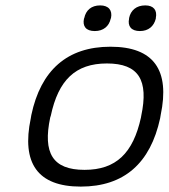

<svg xmlns="http://www.w3.org/2000/svg" viewBox="-20 -682 625 711"><path d="M96 -256 94 -244C59 -78 119 9 279 9C440 9 537 -78 573 -244L575 -256C610 -422 550 -509 389 -509C229 -509 131 -422 96 -256ZM166 -247 168 -253C196 -385 259 -447 376 -447C494 -447 531 -385 503 -253L502 -247C473 -115 410 -53 293 -53C175 -53 138 -115 166 -247ZM291 -613C285 -585 298 -567 331 -567C363 -567 384 -585 390 -613L391 -615C397 -644 382 -662 351 -662C318 -662 298 -644 292 -615ZM458 -613C452 -585 466 -567 498 -567C530 -567 550 -585 557 -613V-615C563 -644 549 -662 518 -662C485 -662 464 -644 458 -615Z"/></svg>

Font: LT Wave Text Light Italic
Style: Regular
Weight: 300
Designer: Daniel Lyons
Version: Version 2.5 (Glyphs App)